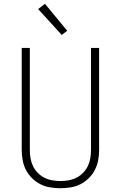

<svg xmlns="http://www.w3.org/2000/svg" viewBox="-20 -989 640 1017"><path d="M300 8Q273 8 245.5 3.5Q218 -1 193.5 -13.5Q169 -26 149.5 -45.5Q130 -65 117.5 -89Q105 -113 100 -140.5Q95 -168 95 -195V-735H138V-195Q138 -173 141.5 -151.5Q145 -130 154.5 -110Q164 -90 179.5 -74Q195 -58 214.5 -48Q234 -38 256 -34Q278 -30 300 -30Q322 -30 344 -34Q366 -38 385.5 -48Q405 -58 420.5 -74Q436 -90 445.5 -110Q455 -130 458.5 -151.5Q462 -173 462 -195V-735H505V-195Q505 -168 500 -140.5Q495 -113 482.5 -89Q470 -65 450.5 -45.5Q431 -26 406.5 -13.5Q382 -1 354.5 3.5Q327 8 300 8ZM307 -804 182 -941 218 -969 336 -826Z"/></svg>

Font: Zed Sans Extralight Extended
Style: Regular
Weight: 200
Width: 7
Designer: Belleve Invis
Foundry: Belleve Invis
Version: Version 1.0.0; ttfautohint (v1.8.4)